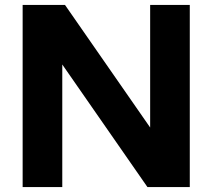

<svg xmlns="http://www.w3.org/2000/svg" viewBox="-20 -760 863 780"><path d="M590 -740H751V0H579L233 -498V0H72V-740H244L590 -242Z"/></svg>

Font: Encode Sans Semi Expanded
Style: Bold
Weight: 700
Width: 6
Designer: Multiple Designers
Foundry: Impallari Type
Version: Version 2.000